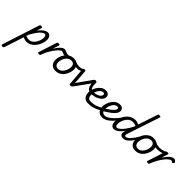

<svg xmlns="http://www.w3.org/2000/svg" viewBox="31 -2600 4701 4701"><g transform="rotate(45 2381.0 -250.0)"><path d="M-99 515Q-115 515 -129 508Q-143 501 -136 482L176 -483Q183 -503 192.5 -509Q202 -515 221 -515Q252 -515 260.5 -505.5Q269 -496 262 -476L222 -353Q263 -409 302.5 -445.5Q342 -482 379 -500.5Q416 -519 451 -519Q502 -519 533 -479.5Q564 -440 564 -371Q564 -325 549.5 -272.5Q535 -220 507 -169Q479 -118 439 -76Q399 -34 348.5 -8.5Q298 17 237 17Q206 17 174.5 8Q143 -1 114 -16L-51 489Q-55 502 -65.5 508.5Q-76 515 -99 515ZM135 -84Q167 -71 194.5 -66Q222 -61 247 -61Q289 -61 324 -81Q359 -101 386.5 -134Q414 -167 433 -206.5Q452 -246 462 -285Q472 -324 472 -355Q472 -381 466 -399.5Q460 -418 449 -428.5Q438 -439 422 -439Q386 -439 343 -404.5Q300 -370 252 -303Q204 -236 152 -138Z M666 15Q650 15 636 8Q622 1 629 -18L779 -483Q786 -503 795.5 -509Q805 -515 824 -515Q855 -515 863.5 -505.5Q872 -496 865 -476L814 -318Q843 -366 871.5 -403.5Q900 -441 928 -467Q956 -493 980.5 -506Q1005 -519 1025 -519Q1044 -519 1051.5 -507Q1059 -495 1057 -479Q1055 -463 1044 -451Q1033 -439 1014 -439Q997 -439 964.5 -412Q932 -385 891 -334.5Q850 -284 808 -214.5Q766 -145 730 -60L714 -11Q710 2 699.5 8.5Q689 15 666 15Z M1119 -409Q1102 -409 1089 -413.5Q1076 -418 1064 -424Q1052 -430 1041 -434.5Q1030 -439 1015 -439Q996 -439 988.5 -451Q981 -463 982.5 -479Q984 -495 995 -507Q1006 -519 1025 -519Q1048 -519 1065.5 -513Q1083 -507 1100 -499Q1117 -491 1136.5 -485Q1156 -479 1182 -479Q1196 -479 1218.5 -482.5Q1241 -486 1250 -490Q1260 -495 1267.5 -490.5Q1275 -486 1278 -477Q1281 -468 1278.5 -459Q1276 -450 1265 -445Q1249 -437 1224 -428.5Q1199 -420 1171.5 -414.5Q1144 -409 1119 -409Z M1243 19Q1181 19 1138 -6Q1095 -31 1073.5 -75.5Q1052 -120 1052 -176Q1052 -229 1071 -288.5Q1090 -348 1127.5 -400.5Q1165 -453 1221.5 -486Q1278 -519 1353 -519Q1415 -519 1457.5 -495.5Q1500 -472 1521.5 -429.5Q1543 -387 1543 -331Q1543 -291 1531.5 -243.5Q1520 -196 1496.5 -149.5Q1473 -103 1437 -65Q1401 -27 1352.5 -4Q1304 19 1243 19ZM1253 -61Q1302 -61 1339 -87Q1376 -113 1401 -153.5Q1426 -194 1439 -238.5Q1452 -283 1452 -321Q1452 -360 1439 -386Q1426 -412 1402 -425.5Q1378 -439 1345 -439Q1295 -439 1257 -413.5Q1219 -388 1193.5 -348Q1168 -308 1155 -264Q1142 -220 1142 -183Q1142 -144 1155.5 -116.5Q1169 -89 1194 -75Q1219 -61 1253 -61Z M1585 -399Q1549 -399 1513.5 -410.5Q1478 -422 1439 -443Q1415 -456 1415.5 -471Q1416 -486 1430.5 -494.5Q1445 -503 1461 -494Q1482 -483 1515.5 -475.5Q1549 -468 1584 -468Q1616 -468 1647 -476Q1678 -484 1699 -503Q1708 -511 1718 -509.5Q1728 -508 1734.5 -500Q1741 -492 1741 -481Q1741 -470 1730 -459Q1696 -425 1659 -412Q1622 -399 1585 -399Z M1758 15Q1736 15 1728.5 7.5Q1721 0 1720 -15L1685 -468Q1684 -491 1695.5 -503Q1707 -515 1726 -515Q1743 -515 1754 -509Q1765 -503 1766 -481L1793 -110L2061 -488Q2074 -505 2084.5 -510Q2095 -515 2109 -515Q2137 -515 2148 -500Q2159 -485 2145 -468L1813 -11Q1803 1 1791 8Q1779 15 1758 15Z M2213 -206Q2179 -215 2154.5 -235Q2130 -255 2114.5 -287.5Q2099 -320 2092 -365.5Q2085 -411 2085 -469Q2085 -488 2095 -496.5Q2105 -505 2118.5 -506Q2132 -507 2142 -502.5Q2152 -498 2152 -490Q2152 -432 2157 -391.5Q2162 -351 2172.5 -326.5Q2183 -302 2199.5 -289Q2216 -276 2238 -271Q2248 -269 2249 -258Q2250 -247 2245 -234Q2240 -221 2231.5 -212.5Q2223 -204 2213 -206Z M2240 -274Q2273 -270 2316 -276.5Q2359 -283 2398.5 -299Q2438 -315 2464 -340.5Q2490 -366 2490 -400Q2490 -423 2477.5 -431.5Q2465 -440 2446 -440Q2407 -440 2375.5 -414.5Q2344 -389 2322 -349.5Q2300 -310 2288 -267Q2276 -224 2276 -190Q2276 -161 2281.5 -137Q2287 -113 2300 -96Q2313 -79 2334 -69.5Q2355 -60 2385 -60Q2399 -60 2404.5 -48.5Q2410 -37 2407.5 -21.5Q2405 -6 2396 5.5Q2387 17 2372 17Q2306 17 2265 -9.5Q2224 -36 2205 -81.5Q2186 -127 2186 -184Q2186 -234 2204.5 -292Q2223 -350 2258 -401.5Q2293 -453 2344 -486Q2395 -519 2460 -519Q2498 -519 2525 -506Q2552 -493 2566.5 -469Q2581 -445 2581 -411Q2581 -362 2548 -322Q2515 -282 2462 -253.5Q2409 -225 2348 -212Q2287 -199 2231 -203Z M2372 17Q2362 17 2359 5.5Q2356 -6 2358 -21.5Q2360 -37 2367 -48.5Q2374 -60 2384 -60Q2465 -60 2542.5 -83Q2620 -106 2711 -164L2734 -99Q2664 -54 2605 -29Q2546 -4 2489.5 6.5Q2433 17 2372 17Z M2734 -173Q2767 -194 2809 -222Q2851 -250 2889.5 -281Q2928 -312 2953 -343Q2978 -374 2978 -400Q2978 -423 2965.5 -431.5Q2953 -440 2934 -440Q2895 -440 2863.5 -414.5Q2832 -389 2810 -349.5Q2788 -310 2776 -267Q2764 -224 2764 -190Q2764 -161 2769.5 -137Q2775 -113 2788 -96Q2801 -79 2822 -69.5Q2843 -60 2873 -60Q2887 -60 2892.5 -48.5Q2898 -37 2895.5 -21.5Q2893 -6 2884 5.5Q2875 17 2860 17Q2794 17 2753 -9.5Q2712 -36 2693 -81.5Q2674 -127 2674 -184Q2674 -234 2692.5 -292Q2711 -350 2746 -401.5Q2781 -453 2832 -486Q2883 -519 2948 -519Q2986 -519 3013 -506Q3040 -493 3054.5 -469Q3069 -445 3069 -411Q3069 -373 3046.5 -336Q3024 -299 2983 -261.5Q2942 -224 2886 -185.5Q2830 -147 2762 -106Z M2860 17Q2845 17 2839.5 5.5Q2834 -6 2837 -21.5Q2840 -37 2849 -48.5Q2858 -60 2872 -60Q2909 -60 2959.5 -86Q3010 -112 3078 -178Q3146 -244 3235 -363Q3241 -371 3253.5 -367Q3266 -363 3274.5 -354Q3283 -345 3277 -336Q3189 -203 3115 -126Q3041 -49 2978 -16Q2915 17 2860 17Z M3260 17Q3226 17 3200.5 -1Q3175 -19 3161 -52Q3147 -85 3147 -130Q3147 -176 3161 -229Q3175 -282 3203 -333Q3231 -384 3271.5 -426Q3312 -468 3364 -493.5Q3416 -519 3480 -519Q3509 -519 3542 -511Q3575 -503 3606 -488L3771 -983Q3777 -1003 3786.5 -1009Q3796 -1015 3816 -1015Q3847 -1015 3855.5 -1005.5Q3864 -996 3857 -976L3582 -149Q3566 -97 3569 -77.5Q3572 -58 3603 -58Q3612 -58 3616.5 -46.5Q3621 -35 3619.5 -20.5Q3618 -6 3610 5.5Q3602 17 3586 17Q3537 17 3513 0.5Q3489 -16 3482.5 -41.5Q3476 -67 3480.5 -95.5Q3485 -124 3493 -148L3495 -155Q3453 -97 3411.5 -59Q3370 -21 3332 -2Q3294 17 3260 17ZM3288 -63Q3323 -63 3367.5 -98.5Q3412 -134 3463.5 -203Q3515 -272 3567 -370L3583 -417Q3548 -431 3519 -435.5Q3490 -440 3466 -440Q3423 -440 3387 -420Q3351 -400 3323.5 -367.5Q3296 -335 3277 -295.5Q3258 -256 3248 -217Q3238 -178 3238 -146Q3238 -121 3244 -102Q3250 -83 3261.5 -73Q3273 -63 3288 -63Z M3586 17Q3572 17 3565 5.5Q3558 -6 3559.5 -20.5Q3561 -35 3572 -46.5Q3583 -58 3604 -58Q3630 -58 3659 -77Q3688 -96 3718.5 -130Q3749 -164 3781 -210Q3813 -256 3846 -310Q3854 -323 3868 -321Q3882 -319 3891 -308.5Q3900 -298 3892 -285Q3849 -210 3810.5 -153Q3772 -96 3735.5 -58.5Q3699 -21 3662.5 -2Q3626 17 3586 17Z M4007 19Q3945 19 3902 -6Q3859 -31 3837.5 -75.5Q3816 -120 3816 -176Q3816 -229 3835 -288.5Q3854 -348 3891.5 -400.5Q3929 -453 3985.5 -486Q4042 -519 4117 -519Q4179 -519 4221.5 -495.5Q4264 -472 4285.5 -429.5Q4307 -387 4307 -331Q4307 -291 4295.5 -243.5Q4284 -196 4260.5 -149.5Q4237 -103 4201 -65Q4165 -27 4116.5 -4Q4068 19 4007 19ZM4017 -61Q4066 -61 4103 -87Q4140 -113 4165 -153.5Q4190 -194 4203 -238.5Q4216 -283 4216 -321Q4216 -360 4203 -386Q4190 -412 4166 -425.5Q4142 -439 4109 -439Q4059 -439 4021 -413.5Q3983 -388 3957.5 -348Q3932 -308 3919 -264Q3906 -220 3906 -183Q3906 -144 3919.5 -116.5Q3933 -89 3958 -75Q3983 -61 4017 -61Z M4374 -385Q4329 -385 4287.5 -395.5Q4246 -406 4195 -439Q4185 -445 4184.5 -456.5Q4184 -468 4189.5 -479Q4195 -490 4204.5 -495Q4214 -500 4224 -494Q4262 -471 4299.5 -462.5Q4337 -454 4386 -454Q4415 -454 4448 -460Q4481 -466 4512.5 -478Q4544 -490 4566 -508Q4577 -517 4587 -512.5Q4597 -508 4603 -497Q4609 -486 4607.5 -473.5Q4606 -461 4595 -453Q4560 -427 4520.5 -412Q4481 -397 4443 -391Q4405 -385 4374 -385Z M4435 15Q4419 15 4405 8Q4391 1 4398 -18L4548 -483Q4555 -503 4564.5 -509Q4574 -515 4593 -515Q4624 -515 4632.5 -505.5Q4641 -496 4634 -476L4582 -316Q4613 -364 4644.5 -402Q4676 -440 4706.5 -466Q4737 -492 4764.5 -505.5Q4792 -519 4814 -519Q4841 -519 4861 -506Q4881 -493 4893 -475Q4901 -464 4899 -452.5Q4897 -441 4887 -430Q4876 -419 4866 -414Q4856 -409 4848 -418Q4838 -426 4826 -432.5Q4814 -439 4803 -439Q4777 -439 4739 -410Q4701 -381 4658 -328Q4615 -275 4572 -202.5Q4529 -130 4493 -44L4483 -11Q4479 2 4468.5 8.5Q4458 15 4435 15Z"/></g></svg>

Font: Playwrite NZ
Style: Regular
Weight: 400
Designer: Veronika Burian, José Scaglione
Foundry: TypeTogether
Version: Version 1.002